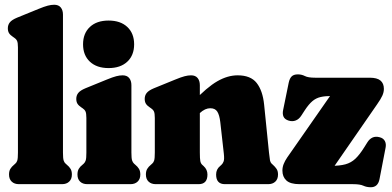

<svg xmlns="http://www.w3.org/2000/svg" viewBox="-20 -775 1651 808"><path d="M245 -713.5V-133Q245 -108.5 247.8 -99.8Q250.5 -91 256 -86.5L261 -82Q271.5 -73.5 277 -64.2Q282.5 -55 282.5 -40.5Q282.5 -21.5 271.2 -10.8Q260 0 241 0H59.5Q40.5 0 29.2 -10.8Q18 -21.5 18 -40.5Q18 -55 23.5 -64.2Q29 -73.5 39.5 -82L44.5 -86.5Q50 -91 52.8 -99.8Q55.5 -108.5 55.5 -133V-575.5Q55.5 -595 51.8 -603Q48 -611 39.5 -616.5L35 -619.5Q23 -627.5 18 -635.5Q13 -643.5 13 -656Q13 -670.5 21.5 -681Q30 -691.5 51.5 -700.5L141 -737Q166.5 -747.5 181 -751.2Q195.5 -755 208 -755Q226.5 -755 235.8 -743.5Q245 -732 245 -713.5Z M533 -416.5V-133Q533 -109 535.8 -100.2Q538.5 -91.5 544 -86.5L549 -82Q559 -74 564.8 -64.5Q570.5 -55 570.5 -40.5Q570.5 -21.5 559.2 -10.8Q548 0 529 0H347.5Q328 0 317 -10.8Q306 -21.5 306 -40.5Q306 -55 311.5 -64.5Q317 -74 327.5 -82L332.5 -86.5Q338 -91.5 340.8 -100.2Q343.5 -109 343.5 -133V-278.5Q343.5 -298 339.8 -306Q336 -314 327.5 -319.5L323 -322.5Q311 -330.5 306 -338.5Q301 -346.5 301 -359Q301 -373.5 309.5 -384Q318 -394.5 339.5 -403.5L429 -440Q454.5 -450.5 469 -454.2Q483.5 -458 496 -458Q514.5 -458 523.8 -446.5Q533 -435 533 -416.5ZM437 -488.5Q387 -488.5 358.2 -515.5Q329.5 -542.5 329.5 -588.5Q329.5 -634.5 358.2 -661.5Q387 -688.5 437 -688.5Q487 -688.5 515.8 -661.5Q544.5 -634.5 544.5 -588.5Q544.5 -542.5 515.8 -515.5Q487 -488.5 437 -488.5Z M821 -416.5V-133Q821 -107 823 -97Q825 -87 831 -81.5L837 -76Q853 -61.5 853 -40.5Q853 0 816 0H635.5Q616.5 0 605.2 -10.8Q594 -21.5 594 -40.5Q594 -55 599.5 -64.2Q605 -73.5 615.5 -82L620.5 -86.5Q626 -91 628.8 -99.8Q631.5 -108.5 631.5 -133V-278.5Q631.5 -298 627.8 -306Q624 -314 615.5 -319.5L611 -322.5Q599 -330.5 594 -338.5Q589 -346.5 589 -359Q589 -373.5 597.5 -384Q606 -394.5 627.5 -403.5L717 -440Q742.5 -450.5 757 -454.2Q771.5 -458 784 -458Q802.5 -458 811.8 -446.5Q821 -435 821 -416.5ZM805 -284.5 772 -325 791.5 -345.5Q851 -408 894.5 -433Q938 -458 980 -458Q1035 -458 1060.2 -425.8Q1085.5 -393.5 1091.5 -335L1112 -133Q1114.5 -109 1116.2 -100.2Q1118 -91.5 1123 -86.5L1128 -82Q1138 -73 1144 -64Q1150 -55 1150 -40.5Q1150 -21.5 1138.8 -10.8Q1127.5 0 1108.5 0H926.5Q889.5 0 889.5 -40.5Q889.5 -62.5 906 -76L912 -81.5Q918 -87 921.2 -96Q924.5 -105 922 -128L907 -261.5Q903.5 -291 894.5 -305.2Q885.5 -319.5 865 -319.5Q854 -319.5 843 -314.5Q832 -309.5 819.5 -298Z M1567 -336 1354 -28 1328.5 -77H1371.5Q1409.5 -77 1433.5 -83.5Q1457.5 -90 1475.5 -107Q1493.5 -124 1512.5 -154.5L1526 -176Q1535 -190.5 1547.8 -196.2Q1560.5 -202 1577.5 -197.5Q1593.5 -193.5 1599.8 -181.2Q1606 -169 1602.5 -152.5L1577 -20.5Q1573.5 -3.5 1564.2 4.8Q1555 13 1540.5 13Q1523 13 1509 6.5Q1495 0 1465.5 0H1240.5Q1202 0 1185.2 -15.5Q1168.5 -31 1168.5 -57Q1168.5 -71.5 1173.8 -84.8Q1179 -98 1188.5 -112L1403.5 -420.5L1435 -371H1374Q1347.5 -371 1328.5 -366.5Q1309.5 -362 1294.5 -349.2Q1279.5 -336.5 1263 -311.5L1248 -288.5Q1238.5 -273.5 1224.5 -268Q1210.5 -262.5 1194.5 -267.5Q1178.5 -272.5 1173.2 -284Q1168 -295.5 1171.5 -312L1195 -427Q1199 -445.5 1207.8 -453.8Q1216.5 -462 1233.5 -462Q1249.5 -462 1263 -455Q1276.5 -448 1306 -448H1535.5Q1567 -448 1581.2 -436Q1595.5 -424 1595.5 -401Q1595.5 -387 1589 -372.5Q1582.5 -358 1567 -336Z"/></svg>

Font: Fraunces 144pt S100 Black
Style: Regular
Weight: 900
Version: Version 1.000